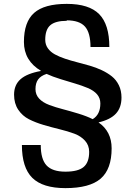

<svg xmlns="http://www.w3.org/2000/svg" viewBox="-20 -740 687 980"><path d="M319.8 -636.2 321.8 -633.8Q262.7 -633.8 236.8 -611.3Q210.9 -588.9 210.9 -537.1Q210.9 -512.2 224.4 -493.4Q237.8 -474.6 260.3 -462.4Q282.7 -450.2 311.8 -440.4Q340.8 -430.7 373.3 -422.4Q405.8 -414.1 438 -404.8Q470.2 -395.5 499.3 -381.8Q528.3 -368.2 550.8 -350.3Q573.2 -332.5 586.7 -304.9Q600.1 -277.3 600.1 -242.2Q600.1 -190.9 571.8 -160.2Q543.5 -129.4 482.9 -115.2Q549.8 -68.8 549.8 17.1Q549.8 123.5 493.7 171.9Q437.5 220.2 314 220.2Q197.8 220.2 144.8 167.7Q91.8 115.2 91.8 0H188Q188 72.3 217.5 104.2Q247.1 136.2 314 136.2Q378.4 136.2 406.7 112.5Q435.1 88.9 435.1 35.2Q435.1 1.5 413.8 -22Q392.6 -45.4 358.9 -57.9Q325.2 -70.3 284.2 -80.3Q243.2 -90.3 202.4 -102.3Q161.6 -114.3 127.9 -131.3Q94.2 -148.4 73 -180.2Q51.8 -211.9 51.8 -256.8Q51.8 -306.6 85 -335.9Q118.2 -365.2 189.9 -377.9Q102.1 -429.7 102.1 -525.9Q102.1 -627.9 154.1 -674.1Q206.1 -720.2 320.8 -720.2Q434.6 -720.2 486.3 -667.7Q538.1 -615.2 538.1 -500H441.9Q441.9 -572.8 413.6 -604.5Q385.3 -636.2 319.8 -636.2ZM492.2 -211.9Q492.2 -238.8 475.6 -258.3Q459 -277.8 428 -290.8Q397 -303.7 364.7 -313.2Q332.5 -322.8 289.8 -335.9Q247.1 -349.1 217.8 -362.8Q188 -353 174.6 -334.5Q161.1 -315.9 161.1 -285.2Q161.1 -256.8 179.7 -236.8Q198.2 -216.8 231.4 -204.3Q264.6 -191.9 299.8 -182.9Q335 -173.8 379.2 -160.4Q423.3 -147 453.1 -131.8Q492.2 -155.3 492.2 -211.9Z"/></svg>

Font: Fivo Sans Modern Med
Style: Regular
Weight: 450
Designer: Alexander Slobzheninov
Foundry: Alexander Slobzheninov
Version: 1.0